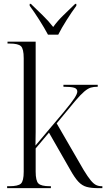

<svg xmlns="http://www.w3.org/2000/svg" viewBox="-20 -976 554 996"><path d="M17 0V-10H28Q74 -10 88.5 -23.5Q103 -37 103 -85V-674Q103 -723 88.5 -736.5Q74 -750 31 -750H19V-760H165V-360Q165 -329 165 -292Q165 -255 164 -221L310 -394Q353 -446 367 -468Q381 -490 381 -501Q381 -516 364.5 -521Q348 -526 309 -526V-536H487V-526Q466 -526 451 -521.5Q436 -517 417.5 -501.5Q399 -486 370 -452L274 -336L414 -94Q436 -58 451 -40Q466 -22 479 -16Q492 -10 507 -10H511V0H490Q453 0 429.5 -6.5Q406 -13 387 -33Q368 -53 345 -94L234 -288L165 -206V-86Q165 -38 179.5 -24Q194 -10 238 -10H244V0ZM229 -796Q211 -830 184 -872.5Q157 -915 134 -946V-956H140Q169 -928 200.5 -897.5Q232 -867 256 -836Q278 -867 309 -897Q340 -927 370 -956H376V-946Q353 -915 326 -872.5Q299 -830 282 -796Z"/></svg>

Font: Noto Serif Display SemiCondensed Light
Style: Regular
Weight: 300
Width: 4
Designer: Monotype Design Team
Foundry: Monotype Imaging Inc.
Version: Version 2.009